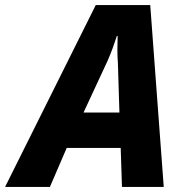

<svg xmlns="http://www.w3.org/2000/svg" viewBox="-77 -734 724 754"><path d="M-57 0 299 -714H513L566 0H402L397 -153H185L119 0ZM251 -292H392L386 -486Q384 -512 384 -539Q384 -566 385 -593H382Q374 -568 365 -543.5Q356 -519 344 -492Z"/></svg>

Font: Noto Sans Disp ExtBd
Style: Italic
Weight: 800
Italic angle: -12°
Designer: Monotype Design Team
Foundry: Monotype Imaging Inc.
Version: Version 2.000;GOOG;noto-source:20170915:90ef993387c0